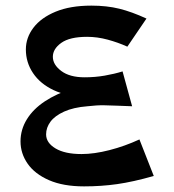

<svg xmlns="http://www.w3.org/2000/svg" viewBox="-20 -634 619 683"><path d="M279 29Q205 29 154.5 7Q104 -15 78.5 -51.5Q53 -88 53 -131Q53 -173 75.5 -209.5Q98 -246 139.5 -273.5Q181 -301 237.5 -318.5Q294 -336 362 -340L450 -256Q421 -257 398 -258Q375 -259 350 -259.5Q325 -260 291 -256Q241 -252 208 -237Q175 -222 159.5 -201Q144 -180 144 -156Q144 -126 177.5 -106Q211 -86 270 -86Q315 -86 369.5 -100Q424 -114 476 -138L527 -8Q453 13 396.5 21Q340 29 279 29ZM450 -256 283 -291Q218 -291 170.5 -313.5Q123 -336 97.5 -374Q72 -412 72 -458Q72 -500 99 -535.5Q126 -571 178 -592.5Q230 -614 305 -614Q360 -614 404.5 -603Q449 -592 501 -568L433 -468Q400 -483 363 -493Q326 -503 290 -503Q228 -503 198 -481.5Q168 -460 168 -432Q168 -404 198 -381.5Q228 -359 281 -359Q318 -359 352.5 -365Q387 -371 416 -380Z"/></svg>

Font: Marhey Light
Style: Regular
Weight: 400
Version: Version 1.000